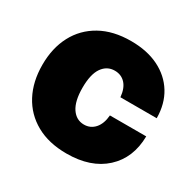

<svg xmlns="http://www.w3.org/2000/svg" viewBox="-129 -688 839 832"><g transform="rotate(30 290.5 -272.0)"><path d="M300.8 9.8Q211.9 9.8 148.7 -25.6Q85.4 -61 52 -124.3Q18.6 -187.5 18.6 -271.5Q18.6 -355.5 52 -418.7Q85.4 -481.9 148.7 -517.3Q211.9 -552.7 300.8 -552.7Q381.3 -552.7 439.9 -523.7Q498.5 -494.6 530.8 -442.1Q563 -389.6 563.5 -318.4H381.8Q377.9 -361.3 357.2 -383.8Q336.4 -406.2 303.7 -406.2Q265.1 -406.2 241.9 -373Q218.8 -339.8 218.8 -272.5Q218.8 -205.6 241.9 -171.1Q265.1 -136.7 303.7 -136.7Q335.9 -136.7 357.2 -160.6Q378.4 -184.6 381.8 -227.5H563.5Q562 -118.7 491.9 -54.4Q421.9 9.8 300.8 9.8Z"/></g></svg>

Font: Inter Tight Black
Style: Regular
Weight: 900
Designer: Rasmus Andersson
Foundry: rsms
Version: Version 3.004; ttfautohint (v1.8.4.7-5d5b)